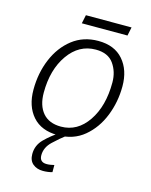

<svg xmlns="http://www.w3.org/2000/svg" viewBox="-128 -741 820 1040"><g transform="rotate(15 282.0 -220.5)"><path d="M243 9Q330 9 390 -41Q450 -91 481.5 -170Q513 -249 513 -337Q513 -428 464 -484.5Q415 -541 324 -541Q240 -541 179 -493.5Q118 -446 85 -367Q52 -288 52 -195Q52 -103 101 -47Q150 9 243 9ZM247 -40Q180 -40 145 -81Q110 -122 110 -194Q110 -323 169.5 -407.5Q229 -492 323 -492Q392 -492 423.5 -447.5Q455 -403 455 -343Q455 -210 397 -125Q339 -40 247 -40ZM212 -610 222 -658H478L468 -610ZM215 217Q243 217 267 210V170Q258 172 247.5 174Q237 176 225 176Q185 176 185 137Q185 93 221.5 58.5Q258 24 290 0L252 -6Q207 23 171.5 58.5Q136 94 136 143Q136 180 158.5 198.5Q181 217 215 217Z"/></g></svg>

Font: Noto Sans UI Light
Style: Italic
Weight: 300
Italic angle: -12°
Designer: Monotype Design Team
Foundry: Monotype Imaging Inc.
Version: Version 1.901